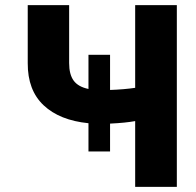

<svg xmlns="http://www.w3.org/2000/svg" viewBox="-20 -727 762 747"><path d="M408.2 -377Q462.4 -378.9 505.9 -385.3V-707H668V0H505.9V-255.9Q468.8 -249 408.2 -246.1V-137.7H324.2V-247.6Q211.9 -258.8 149.7 -317.4Q87.4 -376 87.9 -481.4V-707H249V-481.4Q249 -437.5 266.6 -413.3Q284.2 -389.2 324.2 -380.9V-513.7H408.2Z"/></svg>

Font: Pretendard Std ExtraBold
Style: Regular
Weight: 800
Designer: Base glyphs from Inter by Rasmus Andersson; Hangeul glyphs from Noto Sans CJK(Source Han Sans) by Jang Soo-young and Kan
Foundry: Kil Hyung-jin
Version: Version 1.309